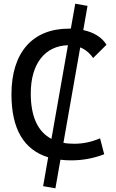

<svg xmlns="http://www.w3.org/2000/svg" viewBox="-20 -858 626 1039"><path d="M279.8 161.1 307.1 6.3C325.7 8.8 344.7 9.8 365.2 9.8C426.8 9.8 486.3 -1 543.9 -23.4L521.5 -109.4C475.6 -89.8 429.7 -80.1 381.8 -80.1C360.8 -80.1 341.3 -81.5 323.2 -85L414.1 -601.6C441.9 -590.3 466.3 -570.3 483.9 -543.9L556.2 -615.7C532.7 -655.3 488.8 -682.6 430.7 -695.3L453.6 -826.2L387.2 -837.9L363.3 -703.1C360.4 -703.1 356.9 -703.1 353.5 -703.1C155.3 -703.1 42 -573.2 42 -347.7C42 -160.6 108.4 -47.4 240.7 -6.8L213.4 149.4ZM258.3 -106.4C184.1 -145.5 146.5 -227.5 146.5 -352.5C146.5 -516.1 225.6 -609.9 347.7 -613.3Z"/></svg>

Font: Cascadia Mono NF
Style: Regular
Weight: 400
Monospace: yes
Designer: Aaron Bell
Foundry: Saja Typeworks
Version: Version 2404.023